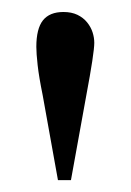

<svg xmlns="http://www.w3.org/2000/svg" viewBox="-20 -698 221 325"><path d="M139.6 -625.5Q139.6 -617.2 136.2 -594.7Q132.8 -572.3 126 -536.1L100.1 -393.1H78.1L52.2 -537.1Q45.9 -567.9 43.7 -587.9Q41.5 -607.9 41.5 -618.7Q41.5 -649.4 52.7 -663.6Q64 -677.7 87.4 -677.7Q101.1 -677.7 111.1 -672.9Q121.1 -668 127.4 -660.2Q133.8 -652.3 136.7 -643.3Q139.6 -634.3 139.6 -625.5Z"/></svg>

Font: Doulos SIL Afr
Style: Regular
Weight: 400
Designer: Walt Agee, Victor Gaultney, Peter Martin, Debbi Hosken, Becca Hirsbrunner
Foundry: SIL International
Version: Version 5.000